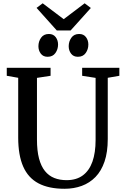

<svg xmlns="http://www.w3.org/2000/svg" viewBox="-20 -1164 775 1192"><path d="M380.5 8Q282.5 8 218.8 -25.8Q155 -59.5 124 -130Q93 -200.5 93 -310V-681L22 -693.5V-743H294V-693.5L209.5 -680.5V-298.5Q209.5 -228.5 222.2 -180.2Q235 -132 259 -102.2Q283 -72.5 317 -59Q351 -45.5 393.5 -45.5Q454 -45.5 494 -75Q534 -104.5 553.8 -160.2Q573.5 -216 573.5 -295.5V-680.5L490 -693.5V-743H721V-693.5L649 -681V-301Q649 -219.5 629 -161Q609 -102.5 572.8 -65.2Q536.5 -28 487.5 -10Q438.5 8 380.5 8ZM275 -811.5Q248 -811.5 233.2 -831Q218.5 -850.5 218.5 -877Q218.5 -906.5 235 -929.8Q251.5 -953 283 -953H284Q311 -953 325.8 -933.5Q340.5 -914 340.5 -887.5Q340.5 -858 324 -834.8Q307.5 -811.5 276 -811.5ZM463 -811.5Q436 -811.5 421.2 -831Q406.5 -850.5 406.5 -877Q406.5 -906.5 423 -929.8Q439.5 -953 471 -953H472Q499 -953 513.8 -933.5Q528.5 -914 528.5 -887.5Q528.5 -858 512 -834.8Q495.5 -811.5 464 -811.5ZM332.5 -975 207 -1115 245 -1143.5 375.5 -1045 505.5 -1143.5 544 -1114.5 418.5 -975Z"/></svg>

Font: Merriweather 28pt Medium
Style: Regular
Weight: 500
Version: Version 2.100